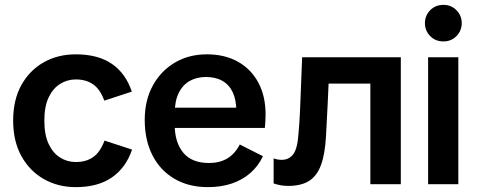

<svg xmlns="http://www.w3.org/2000/svg" viewBox="-20 -756 1958 788"><path d="M291 12Q218 12 160 -21Q102 -54 68 -115Q34 -176 34 -261Q34 -346 67.5 -406.5Q101 -467 159 -500Q217 -533 291 -533Q382 -533 439 -494Q496 -455 521 -380L408 -343Q391 -390 362 -410Q333 -430 291 -430Q256 -430 226.5 -411.5Q197 -393 179.5 -356Q162 -319 162 -261Q162 -203 179.5 -165.5Q197 -128 226.5 -109.5Q256 -91 291 -91Q333 -91 362 -111Q391 -131 409 -179L522 -142Q497 -68 439.5 -28Q382 12 291 12Z M833 12Q754 12 695.5 -22.5Q637 -57 605.5 -119Q574 -181 574 -264Q574 -344 607 -404.5Q640 -465 697.5 -499Q755 -533 829 -533Q902 -533 956 -503Q1010 -473 1040 -417.5Q1070 -362 1070 -286Q1070 -271 1069 -256Q1068 -241 1067 -231H636V-314H988L950 -299Q950 -345 935.5 -376.5Q921 -408 893 -424Q865 -440 825 -440Q788 -440 759 -424Q730 -408 713.5 -374.5Q697 -341 697 -289V-245Q697 -172 732 -129.5Q767 -87 838 -87Q881 -87 912.5 -105.5Q944 -124 964 -163L1059 -115Q1040 -74 1007 -45.5Q974 -17 930.5 -2.5Q887 12 833 12Z M1163 7Q1145 7 1130 4Q1115 1 1103 -3V-106Q1111 -103 1119 -101.5Q1127 -100 1136 -100Q1166 -100 1183.5 -123Q1201 -146 1205 -207Q1207 -228 1208.5 -250Q1210 -272 1211 -294.5Q1212 -317 1213 -342L1220 -521H1625V0H1500V-488L1544 -413H1260L1332 -488L1325 -333Q1323 -296 1321.5 -265Q1320 -234 1318 -198Q1314 -124 1297.5 -79Q1281 -34 1248.5 -13.5Q1216 7 1163 7Z M1737 0V-521H1861V0ZM1800 -586Q1767 -586 1745.5 -608Q1724 -630 1724 -661Q1724 -692 1745.5 -714Q1767 -736 1800 -736Q1832 -736 1853.5 -714Q1875 -692 1875 -661Q1875 -630 1853.5 -608Q1832 -586 1800 -586Z"/></svg>

Font: TikTok Sans 24pt SemiBold
Style: Regular
Weight: 600
Version: Version 4.000